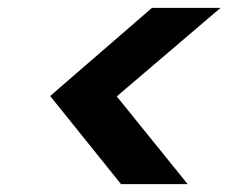

<svg xmlns="http://www.w3.org/2000/svg" viewBox="-20 -595 619 490"><path d="M543 -575 278 -349 459 -125H289L108 -350L368 -575Z"/></svg>

Font: DM Sans 11pt
Style: Bold Italic
Weight: 700
Italic angle: -10°
Version: Version 4.004;gftools[0.9.30]